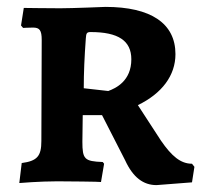

<svg xmlns="http://www.w3.org/2000/svg" viewBox="-20 -525 594 557"><path d="M434 12 537 4 544 -41 537 -50C504 -50 478 -72 447 -117L380 -220C450 -254 489 -306 489 -368C489 -457 418 -505 286 -505C286 -505 190 -501 155 -501C123 -501 49 -502 49 -502L41 -451L47 -444C47 -444 64 -445 76 -445C95 -445 101 -437 101 -409L100 -116C100 -72 88 -58 43 -52L36 6C36 6 95 1 146 1C170 1 273 2 273 3L282 -50L278 -55C225 -57 219 -63 219 -114L220 -191H276L343 -60C366 -10 396 12 434 12ZM294 -261 223 -269C223 -314 225 -359 229 -414C230 -429 232 -432 243 -432C323 -432 361 -407 361 -353C361 -290 316 -269 294 -261Z"/></svg>

Font: Alegreya SC
Style: Bold
Weight: 700
Designer: Juan Pablo del Peral
Foundry: Huerta Tipografica
Version: Version 2.007;PS 002.007;hotconv 1.0.88;makeotf.lib2.5.64775